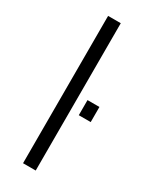

<svg xmlns="http://www.w3.org/2000/svg" viewBox="-203 -836 710 886"><g transform="rotate(30 152.0 -392.5)"><path d="M91.5 0H159V-785H91.5ZM203.5 -401V-320.5H267V-401Z"/></g></svg>

Font: Anybody Expanded Light
Style: Regular
Weight: 300
Width: 7
Version: Version 1.113;gftools[0.9.25]